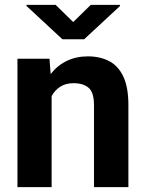

<svg xmlns="http://www.w3.org/2000/svg" viewBox="-20 -770 601 790"><path d="M282.2 -427.7Q250.5 -427.7 228 -413.3Q205.6 -398.9 192.4 -374.5V0H51.8V-528.3H183.6L188.5 -465.3Q215.8 -500.5 254.6 -519.3Q293.5 -538.1 341.3 -538.1Q391.1 -538.1 428.7 -518.8Q466.3 -499.5 487.3 -455.3Q508.3 -411.1 508.3 -336.9V0H366.7V-337.4Q366.7 -389.6 344.7 -408.7Q322.8 -427.7 282.2 -427.7ZM209 -750 281.2 -679.2 353.5 -750H473.6V-745.1L326.2 -608.4H236.8L88.9 -745.6V-750Z"/></svg>

Font: Vazirmatn RD UI
Style: Bold
Weight: 700
Designer: Saber Rastikerdar
Foundry: Saber Rastikerdar
Version: Version 33.003